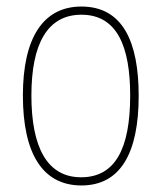

<svg xmlns="http://www.w3.org/2000/svg" viewBox="-20 -557 495 587"><path d="M404 -264C404 -428 356 -537 229 -537C111 -537 50 -440 50 -265C50 -88 110 10 229 10C347 10 404 -87 404 -264ZM76 -265C76 -423 125 -512 229 -512C339 -512 378 -413 378 -265C378 -102 332 -15 228 -15C124 -15 76 -107 76 -265Z"/></svg>

Font: Noto Sans Condensed Thin
Style: Regular
Weight: 100
Width: 3
Designer: Monotype Design Team
Foundry: Monotype Imaging Inc.
Version: Version 2.013